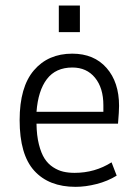

<svg xmlns="http://www.w3.org/2000/svg" viewBox="-20 -687 511 711"><path d="M275.9 -666.5V-567.9H197.8V-666.5ZM248 -437Q186.5 -437 153.8 -394.3Q121.1 -351.6 115.2 -272.9H362.8V-297.4Q362.8 -361.3 331.8 -399.2Q300.8 -437 248 -437ZM256.3 -46.9Q331.5 -46.9 393.1 -85.9L412.1 -36.6Q378.9 -16.1 337.9 -5.6Q296.9 4.9 259.8 4.9Q161.1 4.9 106.9 -54.7Q52.7 -114.3 52.7 -242.2Q52.7 -364.7 105.5 -426.5Q158.2 -488.3 247.6 -488.3Q328.1 -488.3 374.5 -435.5Q420.9 -382.8 420.9 -294.9Q420.9 -274.9 417 -229H115.2Q115.7 -185.5 124 -152.6Q132.3 -119.6 145 -99.9Q157.7 -80.1 176.5 -67.9Q195.3 -55.7 214.4 -51.3Q233.4 -46.9 256.3 -46.9Z"/></svg>

Font: Anaheim
Style: Regular
Weight: 400
Designer: vernon adams
Foundry: vernon adams
Version: Version 1.002; ttfautohint (v0.93.5-3d13) -l 8 -r 50 -G 200 